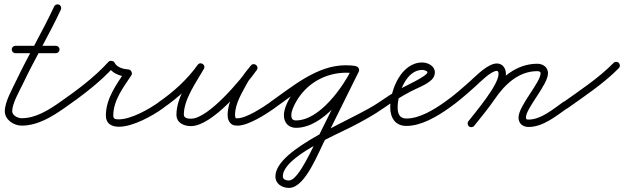

<svg xmlns="http://www.w3.org/2000/svg" viewBox="-20 -574 2952 908"><path d="M53 -322.5C53 -322.5 53 -322.5 53 -322.5C116.7 -322.5 180.3 -322.5 244 -322.5C253.7 -322.5 261.5 -330.3 261.5 -340C261.5 -349.7 253.7 -357.5 244 -357.5C244 -357.5 244 -357.5 244 -357.5C180.3 -357.5 116.7 -357.5 53 -357.5C43.3 -357.5 35.5 -349.7 35.5 -340C35.5 -330.3 43.3 -322.5 53 -322.5ZM236.1 -543.4C236.1 -543.4 236.1 -543.4 236.1 -543.4C180.4 -423.9 112.4 -309.9 55.7 -190.6C37.5 -152.3 2.7 -91.7 2.7 -48.3C2.7 -7.6 44.7 20.1 82.3 20.1C157.4 20.1 224.5 -21 284 -62.7C292 -68.2 293.9 -79.1 288.3 -87C282.8 -95 271.9 -96.9 264 -91.3C210.9 -54.2 149.5 -14.9 82.3 -14.9C64.5 -14.9 37.7 -27.7 37.7 -48.3C37.7 -84.6 72 -143.4 87.3 -175.6C144 -295 212.1 -409 267.9 -528.6C271.9 -537.4 268.2 -547.8 259.4 -551.9C250.6 -555.9 240.2 -552.2 236.1 -543.4Z M284 -62.6C284 -62.6 284 -62.6 284 -62.6C365 -119 453 -184.7 519 -258.3C522.5 -262.1 514.1 -265.4 505.5 -266.6C496.9 -267.8 488 -266.9 490.3 -262.3C507.6 -227 549.2 -212.5 586.1 -210.5C591.9 -210.2 590.1 -219.4 586 -227.5C582 -235.6 575.6 -242.5 572.4 -237.6C529.8 -173.1 480.7 -108.2 480.7 -27.1C480.7 10.5 507.7 25.4 542.1 25.4C608.4 25.4 699.7 -25.1 752.2 -62.8C760.1 -68.4 761.9 -79.3 756.2 -87.2C750.6 -95.1 739.7 -96.9 731.8 -91.2C731.8 -91.2 731.8 -91.2 731.8 -91.2C685.7 -58.2 600.3 -9.6 542.1 -9.6C527.3 -9.6 515.7 -10.3 515.7 -27.1C515.7 -100 563.3 -160.3 601.6 -218.4C604.8 -223.3 604.3 -229.9 601.6 -235.4C598.8 -240.8 593.8 -245.2 587.9 -245.5C564.5 -246.7 533 -254.7 521.7 -277.7C519.4 -282.3 514 -285.2 508.2 -286C502.5 -286.8 496.4 -285.5 493 -281.7C428.8 -210.2 342.8 -146.1 264 -91.4C256.1 -85.9 254.1 -75 259.6 -67C265.1 -59.1 276 -57.1 284 -62.6Z M750.9 -62.6C750.9 -62.6 750.9 -62.6 750.9 -62.6C823.6 -112.5 892 -174.8 943.3 -246.9C949.7 -255.9 945.1 -265.4 937.5 -270.2C929.9 -275.1 919.3 -275.3 913.8 -265.7C874.4 -196.5 814.4 -112.9 814.4 -31.7C814.4 7.3 849.5 22.4 883.2 22.4C983.2 22.4 1139.9 -166.3 1194.3 -242.9C1200.8 -252.1 1197.4 -261.8 1190.5 -267C1183.7 -272.1 1173.4 -272.8 1166.3 -263.9C1151.4 -245.2 1134.7 -226.5 1122.8 -205.7C1122.8 -205.7 1122.7 -205.6 1122.7 -205.5C1122.6 -205.4 1122.6 -205.2 1122.6 -205.2C1093.8 -151.4 1056.5 -93.1 1056.5 -30.3C1056.5 -20.6 1058 -10.7 1062.4 -2C1062.4 -2 1062.5 -1.9 1062.6 -1.8C1062.6 -1.6 1062.7 -1.5 1062.7 -1.5C1071.9 15.1 1083.6 20.2 1103.4 20.2C1154.9 20.2 1238.4 -34.2 1279 -62.7C1287 -68.2 1288.9 -79.1 1283.3 -87C1277.8 -95 1266.9 -96.9 1259 -91.3C1259 -91.3 1259 -91.3 1259 -91.3C1225.4 -67.9 1145.6 -14.7 1103.4 -14.7C1092 -14.7 1096.3 -13 1093.3 -18.5C1093.3 -18.5 1093.4 -18.4 1093.4 -18.2C1093.5 -18.1 1093.6 -18 1093.6 -18C1091.7 -21.6 1091.5 -26.3 1091.5 -30.3C1091.5 -86.2 1127.7 -140.6 1153.4 -188.8C1153.4 -188.8 1153.4 -188.6 1153.3 -188.5C1153.3 -188.4 1153.2 -188.3 1153.2 -188.3C1164.2 -207.5 1179.9 -224.8 1193.7 -242.1C1200.8 -251 1197.1 -260.9 1189.9 -266.2C1182.8 -271.6 1172.3 -272.4 1165.7 -263.1C1120 -198.9 965.9 -12.6 883.2 -12.6C870.3 -12.6 849.4 -14.7 849.4 -31.7C849.4 -105.1 908.3 -185.3 944.2 -248.3C949.7 -258 945.5 -267.2 938.4 -271.7C931.3 -276.3 921.2 -276.2 914.7 -267.1C865.8 -198.4 800.4 -139.1 731.1 -91.4C723.1 -85.9 721.1 -75 726.6 -67.1C732.1 -59.1 743 -57.1 750.9 -62.6Z M1253.6 -67C1259.2 -59.1 1270.1 -57.1 1278 -62.6C1377.2 -131.8 1488.1 -230.3 1614.3 -230.3C1627.7 -230.3 1640.6 -229.3 1653.8 -227.6C1663.4 -226.4 1672.2 -233.3 1673.4 -242.8C1674.6 -252.4 1667.7 -261.2 1658.2 -262.4C1643.5 -264.2 1629.2 -265.3 1614.3 -265.3C1478.9 -265.3 1364.1 -165.4 1258 -91.4C1250.1 -85.8 1248.1 -74.9 1253.6 -67ZM1658.5 -262.3C1658.5 -262.3 1658.5 -262.3 1658.5 -262.3C1645 -264.3 1631.9 -265.2 1618.2 -265.2C1504.9 -265.2 1403 -206.3 1348.2 -107C1335.5 -84.1 1322.6 -55.1 1322.6 -28.4C1322.6 6.1 1344.5 30.5 1379.7 30.5C1508.4 30.5 1627.9 -135 1676.7 -235.3C1681 -244 1677.4 -254.5 1668.7 -258.7C1660 -263 1649.5 -259.4 1645.3 -250.7C1603.2 -164.3 1492.4 -4.5 1379.7 -4.5C1363.8 -4.5 1357.6 -13 1357.6 -28.4C1357.6 -48.8 1369.2 -72.8 1378.8 -90.2C1427.5 -178.3 1517.6 -230.2 1618.2 -230.2C1630.2 -230.2 1641.7 -229.4 1653.5 -227.7C1663.1 -226.3 1672 -232.9 1673.3 -242.5C1674.7 -252.1 1668.1 -261 1658.5 -262.3ZM1668.8 -258.7C1660.1 -263 1649.6 -259.4 1645.3 -250.8C1594.4 -147.7 1543.4 -44.7 1492.3 58.2C1492.3 58.2 1492.4 58.1 1492.5 57.9C1492.6 57.8 1492.6 57.6 1492.6 57.6C1464.9 108.6 1393.3 279.6 1346.8 279.6C1334.4 279.6 1317.5 275.5 1317.5 260.4C1317.5 167.8 1571.2 62.7 1645.2 24.4C1696.2 -2 1747 -29.6 1794.1 -62.7C1802 -68.2 1803.9 -79.1 1798.3 -87.1C1792.8 -95 1781.9 -96.9 1773.9 -91.3C1657.8 -9.8 1282.5 126.8 1282.5 260.4C1282.5 296.3 1314.4 314.6 1346.8 314.6C1425.6 314.6 1487.2 140.8 1523.4 74.4C1523.4 74.4 1523.4 74.2 1523.5 74.1C1523.6 73.9 1523.7 73.8 1523.7 73.8C1574.8 -29.2 1625.8 -132.2 1676.7 -235.2C1681 -243.9 1677.4 -254.4 1668.8 -258.7Z M1794 -62.6C1794 -62.6 1794 -62.6 1794 -62.6C1834.3 -90.8 1876 -116.8 1919.3 -140C1950.7 -156.8 1996.9 -172.3 2022.1 -197.6C2031.4 -207.1 2036.5 -218.7 2036.5 -232C2036.5 -262.1 2003.3 -278.5 1977 -278.5C1877.8 -278.5 1825.5 -149.9 1825.5 -66C1825.5 -17.5 1849 21.5 1902 21.5C1973.1 21.5 2047.1 -23.3 2103.1 -62.7C2111 -68.3 2112.9 -79.2 2107.3 -87.1C2101.7 -95 2090.8 -96.9 2082.9 -91.3C2033.5 -56.5 1965.1 -13.5 1902 -13.5C1869.1 -13.5 1860.5 -36.9 1860.5 -66C1860.5 -129 1899.7 -243.5 1977 -243.5C1982.2 -243.5 2001.5 -239.6 2001.5 -232C2001.5 -214.1 1885.7 -161.7 1868.9 -152C1836.4 -133.2 1804.8 -112.8 1774 -91.4C1766.1 -85.8 1764.1 -74.9 1769.6 -67C1775.2 -59.1 1786.1 -57.1 1794 -62.6Z M2078.6 -67C2084.1 -59.1 2095 -57.1 2103 -62.6C2147.2 -93.3 2187.5 -129.3 2227.6 -165C2247.5 -182.7 2301.6 -238.8 2329.7 -238.8C2336.9 -238.8 2337.6 -229.9 2337.6 -224.4C2337.6 -171.2 2231.3 -47.2 2195.2 -0.7C2189.3 6.9 2190.6 17.9 2198.3 23.8C2205.9 29.7 2216.9 28.4 2222.8 20.7C2265.6 -34.3 2372.6 -157.5 2372.6 -224.4C2372.6 -250.1 2357.8 -273.8 2329.7 -273.8C2287.4 -273.8 2233.9 -217.5 2204.4 -191.2C2165.3 -156.4 2126.1 -121.2 2083 -91.4C2075.1 -85.9 2073.1 -75 2078.6 -67ZM2222.7 20.9C2222.7 20.9 2222.7 20.9 2222.7 20.9C2255.9 -20.8 2290.3 -62.1 2320.4 -106.1C2367.6 -175 2432.6 -237.5 2521.2 -237.5C2528 -237.5 2536.6 -235.7 2536.6 -227.5C2536.6 -184.6 2432.2 -73.1 2432.2 -18.6C2432.2 10.2 2452 26.5 2480 26.5C2547.7 26.5 2610.2 -25.2 2663.1 -62.7C2671 -68.3 2672.9 -79.2 2667.3 -87.1C2661.7 -95 2650.8 -96.9 2642.9 -91.3C2596.9 -58.6 2538.5 -8.5 2480 -8.5C2471.1 -8.5 2467.2 -9.5 2467.2 -18.6C2467.2 -62.4 2571.6 -173.5 2571.6 -227.5C2571.6 -256 2547.8 -272.5 2521.2 -272.5C2420.4 -272.5 2345.5 -204.8 2291.6 -125.9C2261.9 -82.5 2228 -42 2195.3 -0.9C2189.3 6.6 2190.5 17.7 2198.1 23.7C2205.6 29.7 2216.7 28.5 2222.7 20.9Z M2638.7 -65.5C2644.3 -57.6 2655.3 -55.8 2663.1 -61.4C2746.2 -120.4 2834.9 -179 2906.5 -251.7C2913.3 -258.6 2913.2 -269.7 2906.3 -276.5C2899.4 -283.3 2888.3 -283.2 2881.5 -276.3C2811.4 -205 2724.2 -147.7 2642.9 -89.9C2635 -84.3 2633.1 -73.4 2638.7 -65.5Z"/></svg>

Font: FRB American Cursive Guidelines
Style: Italic
Weight: 400
Italic angle: -25°
Version: Version 2.0;Modular Font Editor K font №1